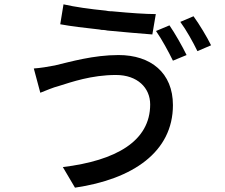

<svg xmlns="http://www.w3.org/2000/svg" viewBox="-20 -813 1040 886"><path d="M699 -748C652 -748 581 -753 507 -760L496 -761C494 -761 492 -761 490 -761L479 -762L468 -764C396 -771 325 -781 273 -793L258 -701C307 -692 371 -684 438 -677L449 -675C451 -675 452 -675 454 -675L465 -674L476 -672C552 -665 628 -658 683 -654L699 -748ZM954 -604C936 -641 900 -701 873 -738L812 -712C840 -674 870 -620 891 -577L954 -604ZM841 -559C821 -600 787 -660 762 -696L700 -670C727 -631 758 -574 778 -533L841 -559ZM778 -328C778 -477 676 -559 527 -559C411 -559 305 -528 233 -511C202 -505 166 -499 136 -497L166 -385C192 -395 223 -409 254 -417C309 -434 402 -467 515 -467C614 -467 673 -408 673 -331C673 -162 516 -72 270 -42L326 53C593 14 778 -112 778 -328Z"/></svg>

Font: Glow Sans SC Normal Medium
Style: Regular
Weight: 600
Designer: Ryoko NISHIZUKA (kana, bopomofo & ideographs); Paul D. Hunt (Latin, Greek & Cyrillic); Sandoll Communications, Soo-young
Version: Version 0.93